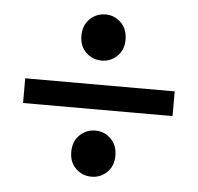

<svg xmlns="http://www.w3.org/2000/svg" viewBox="-42 -526 580 563"><g transform="rotate(5 248.5 -245.0)"><path d="M28.3 -277.3H468.3V-204.6H28.3ZM181.6 -416Q181.6 -447.3 200.9 -465.8Q220.2 -484.4 247.1 -484.4Q272.9 -484.4 292.2 -465.8Q311.5 -447.3 311.5 -416Q311.5 -385.3 292.2 -366.9Q272.9 -348.6 247.1 -348.6Q220.2 -348.6 200.9 -366.9Q181.6 -385.3 181.6 -416ZM181.6 -74.2Q181.6 -105.5 200.9 -124Q220.2 -142.6 247.1 -142.6Q272.9 -142.6 292.2 -124Q311.5 -105.5 311.5 -74.2Q311.5 -43.5 292.2 -25.1Q272.9 -6.8 247.1 -6.8Q220.2 -6.8 200.9 -25.1Q181.6 -43.5 181.6 -74.2Z"/></g></svg>

Font: Pyidaungsu
Style: Regular
Weight: 400
Designer: Sun Tun
Foundry: MCF
Version: Version 2.053; ttfautohint (v1.8.2)